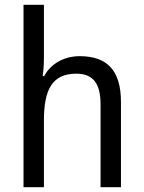

<svg xmlns="http://www.w3.org/2000/svg" viewBox="-20 -780 599 800"><path d="M163 -540V-760H78V0H163V-278C163 -406 197 -473 298 -473C368 -473 399 -432 399 -345V0H484V-355C484 -485 428 -546 312 -546C250 -546 193 -517 164 -463H158C161 -485 163 -513 163 -540Z"/></svg>

Font: Noto Sans Ethiopic SemiCondensed
Style: Regular
Weight: 400
Width: 4
Designer: Monotype Design Team
Foundry: Monotype Imaging Inc.
Version: Version 2.102